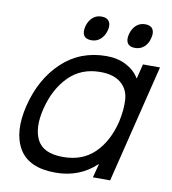

<svg xmlns="http://www.w3.org/2000/svg" viewBox="-91 -919 904 1009"><g transform="rotate(10 360.5 -415.0)"><path d="M556 -312Q571 -380 567 -433.5Q563 -487 524 -519.5Q485 -552 414 -552Q312 -552 246 -485.5Q180 -419 153 -312Q126 -205 159 -141.5Q192 -78 297 -78Q401 -78 465.5 -141.5Q530 -205 556 -312ZM718 -630 563 0H471L490 -73H488Q400 10 272 10Q130 10 78 -77.5Q26 -165 62 -311Q99 -459 195.5 -549.5Q292 -640 432 -640Q491 -640 536.5 -616.5Q582 -593 606 -553H608L627 -630ZM338 -708Q279 -708 294 -774Q302 -804 321.5 -822Q341 -840 370 -840Q399 -840 410.5 -822Q422 -804 414 -774Q406 -744 386 -726Q366 -708 338 -708ZM646 -774Q639 -744 619 -726Q599 -708 570 -708Q541 -708 530 -725.5Q519 -743 527 -774Q535 -804 554.5 -822Q574 -840 603 -840Q632 -840 643 -822Q654 -804 646 -774Z"/></g></svg>

Font: Sinkin Sans 400 Italic
Style: Italic
Weight: 400
Italic angle: -112°
Designer: Keith Bates
Foundry: K-Type
Version: Sinkin Sans (version 1.0)  by Keith Bates   •   © 2014   www